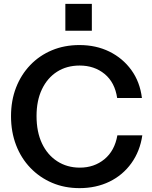

<svg xmlns="http://www.w3.org/2000/svg" viewBox="-20 -963 787 993"><path d="M391 10Q314 10 249.5 -17.5Q185 -45 137 -95Q89 -145 63 -213Q37 -281 37 -362Q37 -443 63 -510Q89 -577 136.5 -626.5Q184 -676 248.5 -703Q313 -730 391 -730Q477 -730 546 -696Q615 -662 659.5 -600.5Q704 -539 714 -456H586Q574 -537 521 -580.5Q468 -624 392 -624Q325 -624 275 -592Q225 -560 197 -501.5Q169 -443 169 -363Q169 -281 197 -221.5Q225 -162 276 -129Q327 -96 393 -96Q467 -96 520 -139.5Q573 -183 587 -263H716Q704 -181 659.5 -119Q615 -57 546 -23.5Q477 10 391 10ZM318 -804V-943H455V-804Z"/></svg>

Font: Instrument Sans SemiBold
Style: Regular
Weight: 600
Designer: Rodrigo Fuenzalida
Foundry: fragTYPE
Version: Version 1.000;gftools[0.9.28]